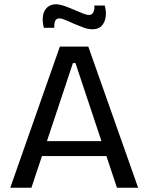

<svg xmlns="http://www.w3.org/2000/svg" viewBox="-20 -878 694 898"><path d="M28 0 260 -660H393L626 0H527L333 -583H321L127 0ZM138 -148V-218H527V-148ZM412 -741Q393 -741 371 -749Q349 -757 327 -766.5Q305 -776 287 -784Q269 -792 257 -792Q244 -792 238.5 -781Q233 -770 234 -748H185Q177 -780 181 -804.5Q185 -829 201 -843.5Q217 -858 240 -858Q259 -858 281.5 -850Q304 -842 326 -832.5Q348 -823 366.5 -815.5Q385 -808 396 -808Q411 -808 417 -821.5Q423 -835 421 -852H470Q478 -823 474 -797.5Q470 -772 455 -756.5Q440 -741 412 -741Z"/></svg>

Font: Bricolage Grotesque 20pt
Style: Regular
Weight: 400
Version: Version 1.001;gftools[0.9.33.dev8+g029e19f]